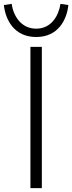

<svg xmlns="http://www.w3.org/2000/svg" viewBox="-51 -971 373 991"><path d="M106 -729V0H165V-729ZM136 -780C250 -780 294 -870 302 -945L261 -951C252 -890 214 -823 136 -823C57 -823 18 -890 9 -951L-31 -945C-23 -870 21 -780 136 -780Z"/></svg>

Font: GenYoGothic2 TW L
Style: Regular
Weight: 300
Version: Version 2.100;PS 2.1;hotconv 16.6.51;makeotf.lib2.5.65220 DE